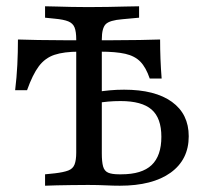

<svg xmlns="http://www.w3.org/2000/svg" viewBox="-20 -591 655 611"><path d="M254.8 -2.4Q231.5 -2.4 206.9 -2Q182.3 -1.6 160.5 -1.2Q138.7 -0.8 123.4 0V-36.3L154.8 -39.5Q182.3 -42.7 197.2 -48.4Q212.1 -54 217.3 -67.7Q222.6 -81.5 222.6 -105.6V-201.6H304V-103.2Q304 -75.8 308.1 -61.3Q312.1 -46.8 324.2 -41.5Q336.3 -36.3 358.9 -36.3H366.1Q431.5 -36.3 462.5 -65.7Q493.5 -95.2 493.5 -155.6Q493.5 -215.3 462.5 -242.3Q431.5 -269.4 363.7 -269.4Q341.9 -269.4 323.8 -267.7Q305.6 -266.1 287.9 -262.9V-298.4Q308.1 -301.6 329.4 -303.6Q350.8 -305.6 375 -305.6Q473.4 -305.6 527 -266.9Q580.6 -228.2 580.6 -157.3Q580.6 -83.1 523 -41.5Q465.3 0 361.3 0Q341.1 0 316.1 -1.2Q291.1 -2.4 264.5 -2.4ZM232.3 -426.6Q183.1 -426.6 153.2 -416.5Q123.4 -406.5 103.6 -380.2Q83.9 -354 66.1 -304H28.2Q33.1 -344.4 35.1 -384.3Q37.1 -424.2 37.1 -465.3Q64.5 -464.5 101.2 -463.7Q137.9 -462.9 188.7 -462.9H333.1Q386.3 -462.9 424.2 -463.7Q462.1 -464.5 489.5 -465.3Q489.5 -433.9 490.7 -403.2Q491.9 -372.6 494.4 -341.1H456.5Q444.4 -376.6 426.6 -394.8Q408.9 -412.9 378.6 -419.8Q348.4 -426.6 299.2 -426.6ZM222.6 -201.6V-465.3Q222.6 -490.3 217.3 -503.6Q212.1 -516.9 197.2 -523Q182.3 -529 154.8 -531.5L123.4 -534.7V-571Q138.7 -571 160.5 -570.2Q182.3 -569.4 206.9 -569Q231.5 -568.5 254.8 -568.5H262.9H267.7Q295.2 -568.5 323.8 -569Q352.4 -569.4 378.2 -570.2Q404 -571 422.6 -571V-534.7L369.4 -529.8Q329 -526.6 316.5 -514.1Q304 -501.6 304 -465.3V-201.6Z"/></svg>

Font: Playfair 9pt
Style: Regular
Weight: 400
Designer: Claus Eggers Sørensen
Foundry: Claus Eggers Sørensen
Version: Version 2.203